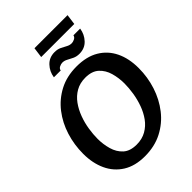

<svg xmlns="http://www.w3.org/2000/svg" viewBox="-293 -1156 1293 1293"><g transform="rotate(-45 353.5 -509.5)"><path d="M300 11Q207 11 144 -28.5Q81 -68 49 -137Q17 -206 17 -295Q17 -381 42 -461Q67 -541 116 -604.5Q165 -668 236.5 -705.5Q308 -743 401 -743Q496 -743 560 -705Q624 -667 657 -599Q690 -531 690 -439Q690 -353 664 -272.5Q638 -192 588 -128Q538 -64 465.5 -26.5Q393 11 300 11ZM316 -84Q368 -84 407.5 -106.5Q447 -129 474 -166.5Q501 -204 517.5 -250Q534 -296 541.5 -344Q549 -392 549 -434Q549 -487 535 -536Q521 -585 486.5 -616.5Q452 -648 390 -648Q338 -648 299 -625.5Q260 -603 233 -565.5Q206 -528 189 -482Q172 -436 164.5 -388Q157 -340 157 -298Q157 -246 171 -196.5Q185 -147 219.5 -115.5Q254 -84 316 -84ZM288 -1030H603L593 -956H278ZM599 -906Q592 -858 559.5 -823.5Q527 -789 476 -789Q449 -789 428 -799Q407 -809 389 -819Q371 -829 352 -829Q339 -829 324 -821.5Q309 -814 307 -799H242Q249 -847 281.5 -881.5Q314 -916 365 -916Q393 -916 413.5 -906Q434 -896 452 -886Q470 -876 489 -876Q502 -876 517 -883.5Q532 -891 535 -906Z"/></g></svg>

Font: Rosario
Style: Bold Italic
Weight: 700
Italic angle: -8.05°
Designer: Hector Gatti
Foundry: Omnibus Type
Version: Version 1.101; ttfautohint (v1.8.1.43-b0c9)